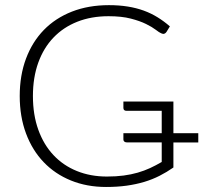

<svg xmlns="http://www.w3.org/2000/svg" viewBox="-20 -736 823 764"><path d="M769 -169H670V-69.5Q643.5 -51 615 -36.5Q586.5 -22 554 -12.2Q521.5 -2.5 484 2.8Q446.5 8 402 8Q325.5 8 262.2 -17.8Q199 -43.5 153.8 -90.8Q108.5 -138 83.5 -205Q58.5 -272 58.5 -354Q58.5 -436 83.5 -502.8Q108.5 -569.5 154.5 -616.8Q200.5 -664 266.2 -689.8Q332 -715.5 413.5 -715.5Q454 -715.5 488.2 -710Q522.5 -704.5 552 -693.8Q581.5 -683 607 -667.2Q632.5 -651.5 656 -631L642.5 -609Q639 -603.5 633.8 -601.8Q628.5 -600 621.5 -603.5Q614 -606.5 599.8 -617.5Q585.5 -628.5 561.2 -640.5Q537 -652.5 500.5 -662Q464 -671.5 412 -671.5Q343 -671.5 287.5 -649.5Q232 -627.5 192.8 -586.5Q153.5 -545.5 132.2 -486.5Q111 -427.5 111 -354Q111 -279 132.5 -219.5Q154 -160 192.8 -118.8Q231.5 -77.5 285.8 -55.5Q340 -33.5 405.5 -33.5Q442 -33.5 472 -37.5Q502 -41.5 528 -49Q554 -56.5 577.2 -67.2Q600.5 -78 623.5 -91.5V-169.5H484Q478.5 -169.5 474.8 -172.5Q471 -175.5 471 -181V-206H623.5V-295H484Q471 -295 471 -306.5V-332H670V-206H769Z"/></svg>

Font: Lato 2
Style: Regular
Weight: 300
Designer: Lukasz Dziedzic with Adam Twardoch and Botio Nikoltchev
Foundry: tyPoland Lukasz Dziedzic
Version: Version 2.015; 2015-08-06; http://www.latofonts.com/